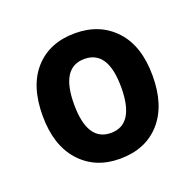

<svg xmlns="http://www.w3.org/2000/svg" viewBox="-75 -799 512 505"><g transform="rotate(-20 181.5 -546.5)"><path d="M336 -547Q336 -464 294.5 -417.5Q253 -371 181 -371Q112 -371 70 -417.5Q28 -464 28 -547Q28 -631 69.5 -676.5Q111 -722 182 -722Q251 -722 293.5 -676.5Q336 -631 336 -547ZM116 -547Q116 -443 182 -443Q248 -443 248 -547Q248 -650 182 -650Q116 -650 116 -547Z"/></g></svg>

Font: Noto Sans Bengali SemiCondensed SemiBold
Style: Regular
Weight: 600
Width: 4
Designer: Joana Ranito - Universal Thirst; Jelle Bosma - Monotype Design Team
Foundry: Universal Thirst ehf.
Version: Version 3.000; ttfautohint (v1.8.4.7-5d5b)